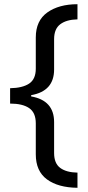

<svg xmlns="http://www.w3.org/2000/svg" viewBox="-20 -734 420 912"><path d="M348 158Q256 157 203 118Q150 79 150 -1V-148Q150 -199 118.5 -220.5Q87 -242 28 -242V-315Q87 -316 118.5 -337Q150 -358 150 -408V-556Q150 -636 205 -675Q260 -714 348 -714V-642Q296 -641 266.5 -619Q237 -597 237 -548V-404Q237 -301 128 -282V-276Q237 -257 237 -154V-7Q237 42 266 63.5Q295 85 348 86Z"/></svg>

Font: Noto Sans Myanmar UI
Style: Regular
Weight: 400
Designer: Monotype Design Team
Foundry: Monotype Imaging Inc.
Version: Version 2.103; ttfautohint (v1.8.4.7-5d5b)